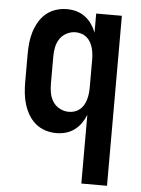

<svg xmlns="http://www.w3.org/2000/svg" viewBox="-53 -570 606 827"><g transform="rotate(5 250.0 -156.5)"><path d="M330 215V-82Q322 -62 310 -45Q298 -28 281 -15.5Q264 -3 244 2.5Q224 8 203 8Q179 8 155.5 0.5Q132 -7 113.5 -22.5Q95 -38 82.5 -59.5Q70 -81 63 -104Q56 -127 53.5 -151.5Q51 -176 51 -200V-320Q51 -344 53.5 -368.5Q56 -393 63 -416Q70 -439 82.5 -460.5Q95 -482 113.5 -497.5Q132 -513 155.5 -520.5Q179 -528 203 -528Q224 -528 244 -522.5Q264 -517 281 -504.5Q298 -492 310 -475Q322 -458 330 -438V-520H441V215ZM249 -88Q262 -88 274.5 -92Q287 -96 297 -104.5Q307 -113 313.5 -124.5Q320 -136 323.5 -148.5Q327 -161 328.5 -174Q330 -187 330 -200V-320Q330 -333 328.5 -346Q327 -359 323.5 -371.5Q320 -384 313.5 -395.5Q307 -407 297 -415.5Q287 -424 274.5 -428Q262 -432 249 -432Q229 -432 210.5 -422.5Q192 -413 181 -396.5Q170 -380 166 -360Q162 -340 162 -320V-200Q162 -180 166 -160Q170 -140 181 -123.5Q192 -107 210.5 -97.5Q229 -88 249 -88Z"/></g></svg>

Font: Zed Mono
Style: Bold
Weight: 700
Monospace: yes
Designer: Belleve Invis
Foundry: Belleve Invis
Version: Version 1.0.0; ttfautohint (v1.8.4)